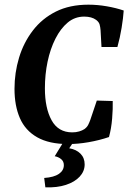

<svg xmlns="http://www.w3.org/2000/svg" viewBox="-20 -604 557 821"><path d="M271 12Q190 12 139 -17Q88 -46 65 -99Q42 -152 42 -224Q42 -293 61.5 -357.5Q81 -422 120.5 -473.5Q160 -525 219 -554.5Q278 -584 358 -584Q397 -584 437 -577Q477 -570 509 -559Q507 -528 500 -485Q493 -442 482 -403H414L410 -475Q409 -488 406 -499Q403 -510 391 -519Q372 -533 340 -533Q300 -533 269.5 -507.5Q239 -482 217 -438.5Q195 -395 183.5 -340.5Q172 -286 172 -226Q172 -142 200.5 -90Q229 -38 289 -38Q305 -38 318.5 -42Q332 -46 341 -52Q352 -60 357 -70Q362 -80 366 -91L394 -174L462 -172Q463 -140 459.5 -97Q456 -54 446 -18Q405 -4 359 4Q313 12 271 12ZM307 -16 276 30Q306 35 324 53Q342 71 342 99Q342 128 321 151Q300 174 262 186.5Q224 199 174 197L169 157Q211 154 232 139.5Q253 125 253 102Q253 86 241.5 76.5Q230 67 214 64L263 -16Z"/></svg>

Font: Yrsa SemiBold
Style: Italic
Weight: 600
Italic angle: -7.10001°
Version: Version 2.004